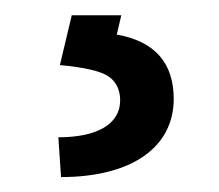

<svg xmlns="http://www.w3.org/2000/svg" viewBox="-20 -20 288 252"><path d="M74.2 0 58.6 65.4C90.3 68.4 111.8 73.2 122.1 80.1C132.3 86.9 137.7 97.7 137.7 111.8C137.7 142.6 107.9 160.2 56.6 160.2L60.1 212.4C153.3 212.4 208 172.9 208 109.9C208 62.5 183.1 34.2 133.3 25.4L139.2 0Z"/></svg>

Font: Shabnam
Style: Regular
Weight: 400
Foundry: DejaVu fonts team - Redesigned by Saber Rastikerdar - Based on Vazir font
Version: Version 5.0.1